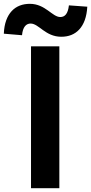

<svg xmlns="http://www.w3.org/2000/svg" viewBox="-71 -983 476 1003"><path d="M239 -370V-741H91V0H165H239ZM-10 -925C-34 -899 -49 -860 -51 -807L44 -799C48 -843 66 -860 89 -860C132 -860 166 -791 249 -791C287 -791 319 -803 343 -829C367 -855 382 -894 385 -948L289 -955C284 -911 268 -894 244 -894C202 -894 166 -963 85 -963C47 -963 14 -951 -10 -925Z"/></svg>

Font: GenSekiGothic2 TW B
Style: Regular
Weight: 700
Version: Version 2.100;PS 2.1;hotconv 16.6.51;makeotf.lib2.5.65220 DE